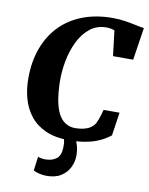

<svg xmlns="http://www.w3.org/2000/svg" viewBox="-104 -826 882 1140"><g transform="rotate(10 337.0 -256.0)"><path d="M350 8Q268 8 210.8 -17.5Q153.5 -43 118 -87.5Q82.5 -132 66.2 -189.5Q50 -247 50 -311Q50 -415 80.8 -496.8Q111.5 -578.5 168.2 -635.5Q225 -692.5 304.5 -722.2Q384 -752 481.5 -752Q522.5 -752 559.5 -746Q596.5 -740 626.2 -733.5Q656 -727 674 -725L644 -529H522.5L504 -681.5Q497 -684 489.2 -686Q481.5 -688 473.2 -689Q465 -690 455.5 -690Q396.5 -690 354.8 -656Q313 -622 286.5 -566.8Q260 -511.5 248.2 -446.5Q236.5 -381.5 238 -320Q239.5 -259 248.2 -212Q257 -165 273.5 -133.5Q290 -102 315.5 -85.5Q341 -69 376.5 -69Q387.5 -69 405.8 -71Q424 -73 444.8 -80.5Q465.5 -88 483.5 -106Q490 -113.5 495.5 -124.5Q501 -135.5 505.8 -148.8Q510.5 -162 514.8 -176.5Q519 -191 522.5 -205H619L598 -64.5Q584 -53.5 563.8 -41Q543.5 -28.5 514.2 -17.2Q485 -6 444.8 1Q404.5 8 350 8ZM351.5 -17 384 -15Q394 -1 402.5 28.5Q411 58 411 91Q411 128 394.2 162Q377.5 196 343.5 217.8Q309.5 239.5 256.5 239.5Q237 239.5 214 234.5Q191 229.5 177 221L188 136.5Q194 139.5 206.5 142Q219 144.5 231.5 144.5Q272.5 144.5 298.2 125.5Q324 106.5 326 59.5Q327.5 30.5 322.8 13.8Q318 -3 315.5 -15Z"/></g></svg>

Font: Merriweather 20pt Black
Style: Italic
Weight: 900
Italic angle: -7.8°
Version: Version 2.101